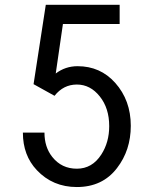

<svg xmlns="http://www.w3.org/2000/svg" viewBox="-20 -752 626 782"><path d="M73.2 -211.9H161.1Q161.1 -152.8 192.9 -112.8Q231 -64.9 293 -64.9Q355.5 -64.9 392.6 -122.6Q424.8 -172.4 424.8 -238.3Q424.8 -311 386.7 -358.9Q348.1 -407.7 293 -407.7Q238.3 -407.7 202.1 -361.8L116.7 -409.2L166.5 -732.4H467.3V-654.3H236.3L207 -452.6Q246.1 -482.4 295.9 -482.4Q388.7 -482.4 449.2 -414.6Q512.7 -343.3 512.7 -239.7Q512.7 -140.1 456.5 -67.4Q397.5 9.8 293 9.8Q194.8 9.8 129.9 -59.1Q73.2 -119.1 73.2 -211.9Z"/></svg>

Font: Consola Mono
Style: Book
Weight: 400
Monospace: yes
Designer: Wojciech Kalinowski "wmk69" (wmk69@o2.pl)
Foundry: Wojciech Kalinowski "wmk69" (wmk69@o2.pl)
Version: Version 2.1.0